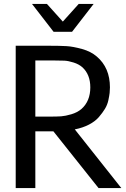

<svg xmlns="http://www.w3.org/2000/svg" viewBox="-20 -958 640 978"><path d="M540 -513Q540 -499 538.5 -485Q537 -471 532 -447.5Q527 -424 514.5 -403.5Q502 -383 483.5 -361.5Q465 -340 433.5 -323.5Q402 -307 361 -299L598 0H482L252 -289Q236 -289 203 -289H160V0H60V-725H227Q287 -725 319.5 -723Q352 -721 397.5 -708.5Q443 -696 473 -670Q540 -613 540 -513ZM300 -848 381 -938H457L347 -796H253L143 -938H219ZM160 -364H229Q270 -364 291.5 -365.5Q313 -367 343.5 -376Q374 -385 395 -403Q440 -443 440 -513Q440 -578 400 -615Q382 -631 355 -639.5Q328 -648 308.5 -649Q289 -650 252 -650H160Z"/></svg>

Font: Edlo
Style: Regular
Weight: 400
Monospace: yes
Version: Version 0.01